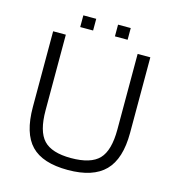

<svg xmlns="http://www.w3.org/2000/svg" viewBox="-110 -834 858 935"><g transform="rotate(15 318.5 -366.5)"><path d="M499 -246V-627H563V-246Q563 -115 503 -54Q443 7 316 7Q189 7 131 -53Q73 -113 73 -246V-627H137V-246Q137 -140 178 -96.5Q219 -53 316 -53Q416 -53 457.5 -96.5Q499 -140 499 -246ZM434 -740V-681H370V-740ZM260 -740V-681H195V-740Z"/></g></svg>

Font: Blinker Light
Style: Regular
Weight: 300
Designer: Juergen Huber
Foundry: supertype
Version: Version 1.017;hotconv 1.0.117;makeotfexe 2.5.65602